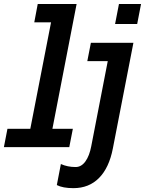

<svg xmlns="http://www.w3.org/2000/svg" viewBox="-68 -745 734 972"><path d="M197.3 -92.8H300.8L282.7 0H-48.3L-30.3 -92.8H85.4L190.4 -631.8H105.5L123 -724.6H319.8ZM514.6 -623.5 534.2 -724.6H646L626.5 -623.5ZM303.7 207.5Q250 207.5 219.7 191.9L240.2 85.4Q273.9 100.6 314.9 100.6Q343.8 100.6 364.3 72.3Q384.8 43.9 394 -4.9L477.5 -435.5H374L392.1 -528.3H607.4L503.4 6.3Q484.4 104.5 433.3 156Q382.3 207.5 303.7 207.5Z"/></svg>

Font: Liberation Mono
Style: Bold Italic
Weight: 700
Italic angle: -12°
Monospace: yes
Designer: Steve Matteson
Foundry: Ascender Corporation
Version: Version 2.1.5